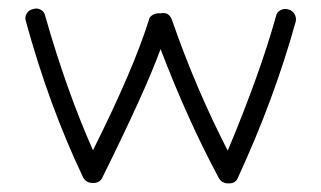

<svg xmlns="http://www.w3.org/2000/svg" viewBox="-20 -415 745 446"><path d="M197 10H195Q180 10 173 -3Q94 -169 40 -366Q37 -375 42 -383.5Q47 -392 57 -394Q66 -397 74.5 -392.5Q83 -388 85 -378Q135 -203 196 -66Q290 -254 326 -369Q327 -376 335 -380.5Q343 -385 352 -384Q372 -388 379 -370Q434 -211 509 -65Q584 -244 621 -377Q623 -387 632 -391.5Q641 -396 650 -393Q659 -391 664 -382.5Q669 -374 667 -365Q617 -185 533 -3Q528 11 512 11H510Q495 11 488 -2Q416 -136 353 -301Q319 -207 218 -3Q212 10 197 10Z"/></svg>

Font: Hoogli
Style: Regular
Weight: 400
Designer: Anand Singh Naorem
Foundry: Brand New Type
Version: Version 1.00 b007